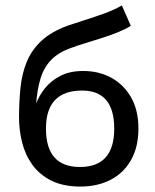

<svg xmlns="http://www.w3.org/2000/svg" viewBox="-20 -670 569 706"><path d="M461 -575Q442 -563 415 -552Q388 -541 357 -531Q326 -521 296 -512Q266 -503 242 -494Q196 -478 169 -450.5Q142 -423 129.5 -383Q117 -343 113 -289Q123 -317 144.5 -344.5Q166 -372 201 -390.5Q236 -409 286 -409Q344 -409 389.5 -384Q435 -359 462 -312Q489 -265 489 -197Q489 -129 461.5 -81Q434 -33 386 -8.5Q338 16 276 16Q213 16 169.5 -5.5Q126 -27 99.5 -63.5Q73 -100 61.5 -145.5Q50 -191 50 -238Q50 -297 55.5 -349Q61 -401 79 -444Q97 -487 132.5 -520Q168 -553 227 -575Q256 -585 292.5 -596.5Q329 -608 365 -621Q401 -634 428 -650ZM282 -337Q149 -337 149 -197Q149 -56 274 -56Q400 -56 400 -197Q400 -337 282 -337Z"/></svg>

Font: Podkova Medium
Style: Regular
Weight: 500
Designer: Ilya Yudin
Foundry: Cyreal (www.cyreal.org)
Version: Version 2.103